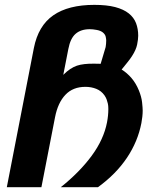

<svg xmlns="http://www.w3.org/2000/svg" viewBox="-20 -777 642 797"><path d="M120.6 -577.6Q138.7 -669.9 201.2 -713.4Q263.7 -756.8 371.6 -756.8Q423.3 -756.8 458.3 -747.6Q493.2 -738.3 514.4 -721.4Q535.6 -704.6 544.7 -680.9Q553.7 -657.2 553.7 -628.9Q553.7 -614.3 549.3 -592.3Q544.9 -570.3 527.8 -543.9Q521 -533.2 509.3 -518.6Q497.6 -503.9 484.9 -488.3Q507.3 -474.6 525.9 -452.9Q544.4 -431.2 556.2 -402.3Q567.4 -375 569.8 -352.1Q572.3 -329.1 572.3 -317.9Q572.3 -305.2 570.8 -292.2Q569.3 -279.3 566.9 -266.1Q552.2 -189.5 506.8 -121.8Q461.4 -54.2 386.7 0H232.4Q310.1 -62 360.4 -130.1Q410.6 -198.2 424.3 -269.5Q429.7 -297.9 429.7 -324.2Q429.7 -327.6 429.4 -333.7Q429.2 -339.8 427.5 -347.7Q425.8 -355.5 422.6 -364.3Q419.4 -373 413.6 -381.3Q400.4 -399.9 379.6 -408.2Q358.9 -416.5 334.5 -416.5Q282.7 -416.5 251.5 -383.5Q220.2 -350.6 208.5 -290.5L151.9 0H8.3ZM242.7 -466.3Q257.3 -481 271.2 -490.2Q285.2 -499.5 299.3 -504.4Q325.7 -513.2 370.6 -512.7L397.9 -512.2L418.5 -581.5Q419.4 -588.4 420.2 -594.7Q420.9 -601.1 420.9 -608.9Q420.9 -614.3 418.9 -624Q417 -633.8 407.2 -642.1Q397.5 -649.9 381.3 -652.8Q365.2 -655.8 352.5 -655.8Q315.9 -655.8 293.9 -636.7Q272 -617.7 263.7 -573.7Z"/></svg>

Font: Hack
Style: Bold Italic
Weight: 700
Italic angle: -11°
Monospace: yes
Designer: Christopher Simpkins
Foundry: Christopher Simpkins
Version: Version 2.017; ttfautohint (v1.4.1) -l 4 -r 80 -G 350 -x 0 -